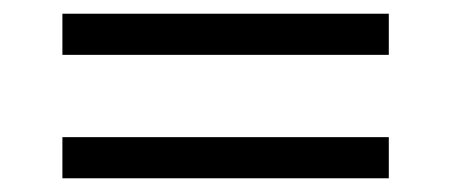

<svg xmlns="http://www.w3.org/2000/svg" viewBox="-20 -502 658 280"><path d="M547 -482V-422H71V-482ZM547 -302V-242H71V-302Z"/></svg>

Font: Libre Baskerville
Style: Bold
Weight: 700
Designer: Pablo Impallari, Rodrigo Fuenzalida
Foundry: Pablo Impallari, Rodrigo Fuenzalida
Version: Version 1.000